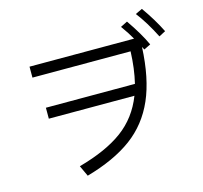

<svg xmlns="http://www.w3.org/2000/svg" viewBox="-125 -1014 1250 1185"><g transform="rotate(-15 500.0 -422.0)"><path d="M881 -876Q943 -789 984 -706L942 -684Q891 -785 837 -855ZM772 -824Q840 -726 874 -651L831 -630Q823 -646 821 -649Q812 -450 754 -317.5Q696 -185 584 -102Q472 -19 292 32L260 -37Q438 -86 543 -163.5Q648 -241 698 -370H151V-440H720Q742 -531 746 -641H119V-711H787Q765 -751 728 -802Z"/></g></svg>

Font: IBM Plex Sans SC
Style: Regular
Weight: 400
Designer: Mike Abbink; Paul van der Laan; Pieter van Rosmalen; Eunyou Noh; Wujin Sim; Chorong Kim; Dohee Lee; Yejin We; Jinhee Kim
Foundry: Sandoll Inc.
Version: Version 1.000